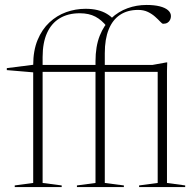

<svg xmlns="http://www.w3.org/2000/svg" viewBox="-20 -755 785 775"><path d="M630 -465H143.5L120 -462.5L7.5 -472V-480L125.5 -495L130 -493H596L651 -503H655L654 -469V-16.5L727.5 -6.5V0H541.5V-6.5L616.5 -16.5V-475ZM229 0H39.5V-6.5L114 -16.5V-492.5Q114 -551 131.8 -593.8Q149.5 -636.5 179.5 -664.5Q209.5 -692.5 247.2 -706Q285 -719.5 325.5 -719.5Q352.5 -719.5 373.8 -714.2Q395 -709 411.2 -699.2Q427.5 -689.5 439 -676.5L411.5 -647.5Q391 -674 365 -687.8Q339 -701.5 302 -701.5Q254.5 -701.5 221 -681.2Q187.5 -661 169.8 -621.8Q152 -582.5 152 -524.5V-16.5L229 -6.5ZM403 -16.5 480 -6.5V0H290.5V-6.5L365.5 -16.5V-508Q365.5 -567.5 382.5 -610.5Q399.5 -653.5 428.8 -681Q458 -708.5 494.8 -721.8Q531.5 -735 571.5 -735Q602.5 -735 624.5 -729.5Q646.5 -724 658.2 -713.8Q670 -703.5 670 -690Q670 -682 666.5 -674.8Q663 -667.5 656 -663.2Q649 -659 638.5 -659Q634.5 -659 626.8 -667.5Q619 -676 606.5 -687.2Q594 -698.5 577 -706.8Q560 -715 537.5 -715Q494.5 -715 464.5 -695Q434.5 -675 418.8 -636.2Q403 -597.5 403 -540Z"/></svg>

Font: Newsreader 60pt ExtraLight
Style: Regular
Weight: 250
Designer: Hugues Gentile
Foundry: Production Type
Version: Version 1.003